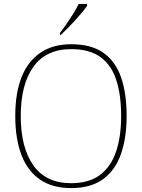

<svg xmlns="http://www.w3.org/2000/svg" viewBox="-20 -951 726 981"><path d="M343 10Q248 10 184.5 -33.5Q121 -77 89.5 -159.5Q58 -242 58 -359Q58 -476 90.5 -557.5Q123 -639 187 -682Q251 -725 344 -725Q446 -725 508 -681.5Q570 -638 598.5 -556Q627 -474 627 -358Q627 -247 598 -164Q569 -81 506.5 -35.5Q444 10 343 10ZM343 -15Q434 -15 490 -56.5Q546 -98 572.5 -175Q599 -252 599 -358Q599 -466 574 -542.5Q549 -619 493 -659.5Q437 -700 344 -700Q215 -700 150.5 -609.5Q86 -519 86 -358Q86 -197 150.5 -106Q215 -15 343 -15ZM287 -784Q302 -803 320 -829Q338 -855 355 -882Q372 -909 382 -931H425V-921Q416 -908 399.5 -888Q383 -868 363 -846Q343 -824 323.5 -804.5Q304 -785 289 -771H287Z"/></svg>

Font: Noto Serif Tibetan Thin
Style: Regular
Weight: 250
Version: Version 2.103